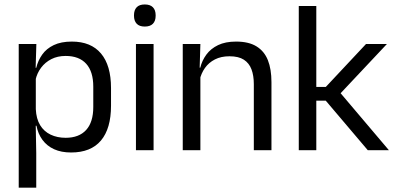

<svg xmlns="http://www.w3.org/2000/svg" viewBox="-20 -690 1821 882"><path d="M306.5 10.5Q261.5 10.5 228.5 -4.5Q195.5 -19.5 175 -47.5Q154.5 -75.5 147.5 -112.5H121L144.5 -188.5Q146.5 -144.5 164.2 -115.2Q182 -86 212.5 -71.5Q243 -57 281.5 -57Q343 -57 375.8 -93Q408.5 -129 408.5 -198.5V-292Q408.5 -361 376 -397Q343.5 -433 281.5 -433Q244.5 -433 216 -418.5Q187.5 -404 168.8 -379Q150 -354 143 -322L123 -378.5H146.5Q154.5 -412 173.8 -439.2Q193 -466.5 226.8 -482.8Q260.5 -499 310 -499Q398 -499 444 -444.2Q490 -389.5 490 -285.5V-204.5Q490 -99.5 443.8 -44.5Q397.5 10.5 306.5 10.5ZM66 172V-488H147L143.5 -370.5L144.5 -345.5V-140L144 -123.5L146.5 13.5V172Z M604.5 0V-488H685.5V0ZM645 -568Q620 -568 607.8 -581.2Q595.5 -594.5 595.5 -617.5V-620Q595.5 -643.5 607.8 -656.5Q620 -669.5 645 -669.5Q670 -669.5 682.5 -656.5Q695 -643.5 695 -620V-617.5Q695 -594 682.5 -581Q670 -568 645 -568Z M1146 0V-303.5Q1146 -343 1135.2 -371.5Q1124.5 -400 1100.2 -415.8Q1076 -431.5 1034 -431.5Q995.5 -431.5 967.2 -417Q939 -402.5 921.5 -377.8Q904 -353 897 -321.5L882.5 -379H900Q908 -412 928 -439.2Q948 -466.5 981.8 -482.8Q1015.5 -499 1064.5 -499Q1122.5 -499 1158.2 -477Q1194 -455 1210.5 -413.8Q1227 -372.5 1227 -312.5V0ZM819.5 0V-488H900.5L897 -371L900.5 -366.5V0Z M1669.5 0 1476.5 -227.5H1425V-290.5H1476.5L1661.5 -488H1757.5L1536 -252.5V-272L1766.5 0ZM1352.5 0V-662.5H1433V0Z"/></svg>

Font: Anek Gurmukhi
Style: Regular
Weight: 400
Designer: Sarang Kulkarni (Gurmukhi), Yesha Goshar (Latin)
Foundry: Ek Type
Version: Version 1.003